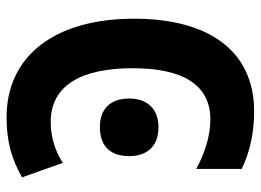

<svg xmlns="http://www.w3.org/2000/svg" viewBox="-122 -642 775 570"><g transform="rotate(-90 265.0 -357.5)"><path d="M218 10C399 10 494 -125 494 -347C494 -577 387 -725 201 -725C130 -725 77 -710 23 -679L66 -558C106 -584 149 -594 187 -594C298 -594 347 -500 347 -351C347 -199 296 -120 195 -120C145 -120 94 -137 48 -162V-27C99 -2 158 10 218 10ZM172 -274C226 -274 257 -307 257 -361C257 -416 227 -448 172 -448C115 -448 86 -416 86 -361C86 -306 117 -274 172 -274Z"/></g></svg>

Font: Noto Sans Mono Condensed ExtraBold
Style: Regular
Weight: 800
Width: 3
Designer: Monotype Design Team
Foundry: Monotype Imaging Inc.
Version: Version 2.014